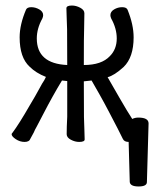

<svg xmlns="http://www.w3.org/2000/svg" viewBox="-20 -503 557 694"><path d="M449 155 445 10Q429 10 424 -1Q419 -12 405.5 -38Q392 -64 374.5 -97.5Q357 -131 339 -163L311 -212L283 -209Q283 -100 283.5 -79.5Q284 -59 285 -35Q286 -11 286 1Q286 10 266 10Q251 10 236 2Q221 -6 221 -18Q221 -43 223 -81V-210Q218 -210 204 -212Q170 -156 136 -90L113 -46Q106 -34 102 -24L90 -2Q86 10 69 10Q52 10 37 0Q22 -10 22 -18Q22 -20 25 -23Q49 -55 88 -123Q108 -156 123 -184Q133 -203 140 -213L146 -225Q110 -239 87 -262Q51 -295 51 -368Q51 -414 74 -468Q78 -477 93 -477Q108 -477 122 -469Q136 -461 136 -448Q136 -443 133 -436Q113 -400 113 -364Q113 -273 223 -268Q223 -376 222.5 -397Q222 -418 221 -440.5Q220 -463 220 -473Q220 -483 240 -483Q255 -483 270 -475Q285 -467 285 -455L284 -396Q283 -378 283 -268Q347 -268 377 -300Q402 -325 402 -364Q402 -400 382 -436Q379 -443 379 -448Q379 -461 392.5 -469Q406 -477 421.5 -477Q437 -477 441 -468Q463 -414 463 -368Q463 -296 427 -261Q393 -230 369 -224Q421 -133 438 -105Q449 -88 458 -73Q468 -78 480 -78Q517 -78 517 -57V-56L511 155Q511 171 481 171Q451 171 449 155Z"/></svg>

Font: LXGW WenKai Mono TC
Style: Regular
Weight: 400
Designer: LXGW / Fontworks Inc.
Foundry: LXGW / Fontworks Inc.
Version: Version 1.330